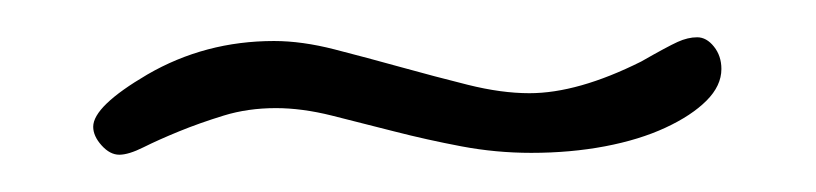

<svg xmlns="http://www.w3.org/2000/svg" viewBox="-20 -605 438 103"><path d="M30 -522ZM30 -537Q30 -548 59 -565Q90 -583 127 -583Q142 -583 159.5 -578.5Q177 -574 195 -569Q213 -564 231 -559.5Q249 -555 264 -555Q290 -555 324 -572Q338 -580 343.5 -582.5Q349 -585 354 -585Q359 -585 363 -580Q367 -575 367 -568Q367 -559 359 -551Q351 -543 337 -536.5Q323 -530 304.5 -526.5Q286 -523 265 -523Q246 -523 227.5 -526.5Q209 -530 191.5 -534.5Q174 -539 158 -543Q142 -547 128 -547Q113 -547 100 -543Q87 -539 76 -534.5Q65 -530 57 -526Q49 -522 44 -522Q39 -522 34.5 -527Q30 -532 30 -537Z"/></svg>

Font: Life Savers
Style: Regular
Weight: 400
Version: Version 2.001; ttfautohint (v0.93) -l 8 -r 50 -G 200 -x 14 -